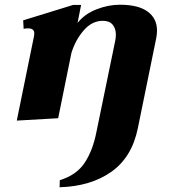

<svg xmlns="http://www.w3.org/2000/svg" viewBox="-20 -500 737 812"><path d="M644 -371Q644 -357 641 -340L563 42Q538 165 451 226.5Q364 288 232 292L233 262Q304 240 338 188.5Q372 137 387 62L467 -326Q470 -340 470 -353Q470 -379 456.5 -395.5Q443 -412 415 -412Q369 -412 334 -371.5Q299 -331 282 -276L226 0L51 10L124 -348Q125 -352 125 -359Q125 -380 99 -380Q86 -380 80 -378L78 -414L289 -479H323L308 -403Q338 -441 388 -460.5Q438 -480 487 -480Q565 -480 604.5 -451Q644 -422 644 -371Z"/></svg>

Font: Taviraj
Style: Bold Italic
Weight: 700
Italic angle: -12°
Designer: Katatrad Team
Foundry: CadsonDemak
Version: Version 1.001